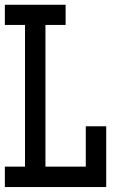

<svg xmlns="http://www.w3.org/2000/svg" viewBox="-20 -712 540 790"><path d="M0 -26.4H83V-609.4H0V-692.4H250V-609.4H167V-26.4H333V-192.4H417V57.6H0Z"/></svg>

Font: KH Dot kagurazaka 12
Style: Regular
Weight: 400
Designer: Original version for X68000 by Keitarou Hiraki (http://hp.vector.co.jp/authors/VA000874/) / TrueType conversion by Homem
Version: Version 1.00.20150527